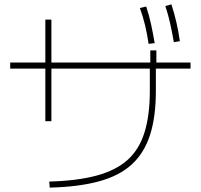

<svg xmlns="http://www.w3.org/2000/svg" viewBox="-20 -871 920 880"><path d="M205.6 -38.9Q333.3 -42.2 422.2 -66.1Q511.1 -90 564.4 -137.8Q617.8 -185.6 642.2 -263.9Q666.7 -342.2 666.7 -454.4V-568.9H668.9V-640H696.7V-568.9H694.4V-454.4Q694.4 -335.6 667.8 -252.8Q641.1 -170 584.4 -117.8Q527.8 -65.6 434.4 -40Q341.1 -14.4 207.8 -11.1ZM187.8 -315.6V-781.1H215.6V-315.6ZM26.7 -556.7V-584.4H853.3V-556.7ZM661.1 -670Q654.4 -715.6 645 -755Q635.6 -794.4 621.1 -834.4L650 -841.1Q663.3 -801.1 672.2 -760.6Q681.1 -720 688.9 -673.3ZM776.7 -677.8Q768.9 -723.3 760 -763.3Q751.1 -803.3 737.8 -843.3L765.6 -851.1Q778.9 -810 788.3 -769.4Q797.8 -728.9 804.4 -682.2Z"/></svg>

Font: Paperlogy 1 Thin
Style: Regular
Weight: 250
Designer: redesigned by Lee Juim, glyphs from Gmarket Sans & Montserrat
Foundry: PT&
Version: Version 1.001